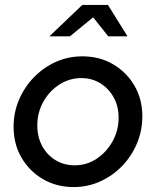

<svg xmlns="http://www.w3.org/2000/svg" viewBox="-20 -747 632 777"><path d="M278 10Q209 10 154 -22Q99 -54 67 -109Q35 -164 35 -234Q35 -292 57 -343.5Q79 -395 117.5 -434.5Q156 -474 206 -496.5Q256 -519 313 -519Q383 -519 437.5 -487Q492 -455 524 -400.5Q556 -346 556 -276Q556 -218 534 -166Q512 -114 473.5 -74.5Q435 -35 385 -12.5Q335 10 278 10ZM282 -78Q331 -78 371 -104.5Q411 -131 435.5 -175Q460 -219 460 -271Q460 -317 440 -353Q420 -389 386 -410Q352 -431 309 -431Q261 -431 220.5 -405Q180 -379 155.5 -335.5Q131 -292 131 -239Q131 -193 150.5 -156.5Q170 -120 204.5 -99Q239 -78 282 -78ZM180 -600 313 -727H417L496 -600H418L357 -677L263 -600Z"/></svg>

Font: Red Hat Display Medium
Style: Italic
Weight: 500
Italic angle: -12°
Designer: Pentagram, MCKL
Foundry: Pentagram, MCKL
Version: Version 1.023; ttfautohint (v1.8.3)